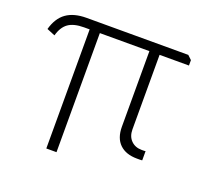

<svg xmlns="http://www.w3.org/2000/svg" viewBox="-114 -670 953 903"><g transform="rotate(20 363.0 -219.0)"><path d="M204 -494H176Q125 -494 97.5 -474.5Q70 -455 58 -411L17 -428Q33 -486 71 -513Q109 -540 172 -540H681L701 -521V-494H554V-121Q554 -86 574.5 -65.5Q595 -45 627 -45Q629 -45 637 -45Q645 -45 647 -46V0Q645 1 634.5 1Q624 1 621 1Q565 1 534 -29Q503 -59 503 -116V-494H255V102H204Z"/></g></svg>

Font: Encode Sans Normal
Style: ExtraLight
Weight: 200
Designer: Pablo Impallari, Andres Torresi
Foundry: Pablo Impallari, Andres Torresi
Version: Version 1.000; ttfautohint (v1.00) -l 8 -r 50 -G 200 -x 14 -